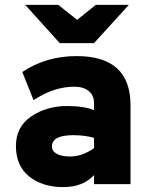

<svg xmlns="http://www.w3.org/2000/svg" viewBox="-20 -752 618 784"><path d="M364 -576H224L83 -732H218L295 -671L371 -732H506ZM364 0V-37Q319 12 238 12Q153 12 99 -31.5Q45 -75 45 -156Q45 -234 107.5 -276.5Q170 -319 253 -319Q326 -319 364 -302V-330Q364 -363 342 -380.5Q320 -398 284 -398Q200 -398 117 -343L71 -458Q168 -523 293 -523Q513 -523 513 -322V0ZM267 -113Q316 -113 364 -147V-189Q327 -200 279 -200Q192 -200 192 -154Q192 -135 211.5 -124Q231 -113 267 -113Z"/></svg>

Font: Overpass Heavy
Style: Regular
Weight: 900
Designer: Delve Withrington, Thomas Jockin
Foundry: Delve Fonts
Version: Version 3.000;DELV;Overpass